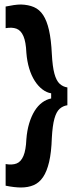

<svg xmlns="http://www.w3.org/2000/svg" viewBox="-20 -720 343 852"><path d="M279 -253Q259 -250 244.5 -237Q230 -224 221.5 -193.5Q213 -163 210 -108Q208 -44 198 -1.5Q188 41 171 66Q154 91 129.5 101.5Q105 112 73 112Q60 112 42 110Q24 108 5 104V8Q34 13 53.5 5.5Q73 -2 84 -28Q95 -54 97 -102Q100 -141 109.5 -172.5Q119 -204 133.5 -227.5Q148 -251 167 -265Q186 -279 207 -283V-306Q187 -309 168 -323.5Q149 -338 134 -361.5Q119 -385 109.5 -416.5Q100 -448 97 -486Q95 -534 84 -559.5Q73 -585 53.5 -592.5Q34 -600 5 -595V-691Q24 -695 41.5 -697.5Q59 -700 73 -700Q106 -699 130.5 -688.5Q155 -678 171.5 -653Q188 -628 197.5 -586Q207 -544 210 -481Q213 -424 221.5 -393Q230 -362 244.5 -348.5Q259 -335 279 -332Z"/></svg>

Font: Bricolage Grotesque SemiCondensed SemiBold
Style: Regular
Weight: 600
Width: 4
Designer: Mathieu Triay
Foundry: Atelier Triay
Version: Version 1.001;gftools[0.9.33.dev8+g029e19f]